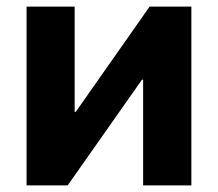

<svg xmlns="http://www.w3.org/2000/svg" viewBox="-20 -559 657 579"><path d="M557.1 0H411.6V-318.8H408.2L184.1 0H60.1V-539.1H205.1V-221.7H208.5L431.2 -539.1H557.1Z"/></svg>

Font: Inter 18pt
Style: Bold
Weight: 700
Designer: Rasmus Andersson
Foundry: rsms
Version: Version 4.001;git-66647c0bb